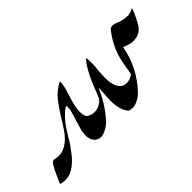

<svg xmlns="http://www.w3.org/2000/svg" viewBox="-77 -512 762 762"><g transform="rotate(-45 303.5 -131.0)"><path d="M-18.1 19.5Q-30.3 19.5 -43.9 16.1Q-43.9 14.2 -29.8 -17.1Q-6.3 -70.3 4.9 -70.3H5.9Q19.5 -66.9 32.2 -66.9Q85.4 -66.9 131.3 -145Q163.6 -198.2 185.5 -226.1Q209 -256.3 242.2 -272.5L244.1 -273.4V-272Q244.1 -250.5 231 -211.9Q213.4 -158.7 213.4 -131.8Q213.4 -123.5 216.1 -110.6Q218.8 -97.7 238.3 -91.8Q247.6 -89.4 256.3 -89.4Q283.2 -89.4 304.7 -114.3Q314 -134.8 321.8 -155.8Q342.3 -209.5 366.7 -246.6L382.8 -265.6Q384.8 -250 384.8 -234.9Q384.8 -217.3 382.3 -200.2Q379.9 -173.8 379.9 -156.7Q379.9 -98.6 409.7 -83.5Q418.5 -80.6 427.2 -80.6Q446.3 -80.6 463.4 -94.2L465.8 -106.4Q467.8 -114.7 470.2 -131.8Q480.5 -211.4 531.2 -274.9Q537.6 -282.2 546.4 -282.2Q559.1 -282.2 576.2 -273.9Q597.2 -266.6 617.2 -266.6Q634.8 -266.6 650.4 -276.4L650.9 -276.9V-275.9Q650.9 -271 640.6 -248.5L633.3 -233.4Q627.4 -221.7 620.6 -210.4Q601.6 -179.7 563.5 -179.7Q546.9 -179.7 531.7 -186.5L517.1 -191.9Q499.5 -93.8 429.7 -21Q418.5 -9.8 401.4 -1.5Q387.2 5.9 374 5.9Q371.1 5.9 361.6 4.9Q352.1 3.9 342.3 -15.6Q331.1 -42.5 331.1 -72.3Q331.1 -92.8 333 -113.3Q334.5 -130.9 335 -148.4Q307.6 -82.5 259.8 -29.8Q244.6 -13.7 219.7 -4.4Q211.4 -1 203.6 -1Q188.5 -1 175.8 -12.7Q163.6 -27.8 163.6 -47.4Q163.6 -70.8 174.3 -101.6Q174.8 -102.5 174.8 -104Q187.5 -142.1 192.4 -163.1L192.9 -167.5Q193.8 -175.3 193.8 -183.6Q193.4 -186 192.4 -186Q188 -186 174.8 -175.3Q140.6 -145 118.7 -105L109.9 -91.8Q99.1 -70.3 68.4 -31.7Q46.9 -4.4 19.5 10.3Q2.4 19.5 -18.1 19.5Z"/></g></svg>

Font: Terrible Cursive
Style: Regular
Weight: 400
Designer: GGBotNet
Foundry: GGBotNet
Version: 1.00